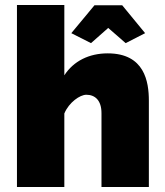

<svg xmlns="http://www.w3.org/2000/svg" viewBox="-20 -750 661 770"><path d="M577 -346C577 -422 560 -536 412 -536C337 -536 275 -505 238 -448V-730H48V0H238V-295C257 -340 301 -370 326 -370C361 -370 387 -348 387 -296V0H577ZM345 -577 414 -638 484 -577 562 -617 470 -729H359L266 -617Z"/></svg>

Font: Raleway Black
Style: Regular
Weight: 900
Designer: Matt McInerney, Pablo Impallari, Rodrigo Fuenzalida
Foundry: Matt McInerney, Pablo Impallari, Rodrigo Fuenzalida
Version: Version 3.000g; ttfautohint (v1.5) -l 8 -r 28 -G 28 -x 14 -D